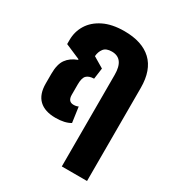

<svg xmlns="http://www.w3.org/2000/svg" viewBox="-184 -675 920 1002"><g transform="rotate(30 276.0 -174.5)"><path d="M185 10Q120 10 86 -22.5Q52 -55 52 -120V-178Q52 -236 73.5 -266Q95 -296 136 -311L137 -315L46 -354V-379Q46 -429 71.5 -470.5Q97 -512 147.5 -537Q198 -562 272 -562Q379 -562 436 -508.5Q493 -455 493 -348V213H341V-339Q341 -437 268 -437Q234 -437 219.5 -418Q205 -399 203 -372L267 -334L258 -268Q227 -267 213 -252.5Q199 -238 199 -199V-137Q199 -96 233 -96Q249 -96 261 -102L274 -10Q241 10 185 10Z"/></g></svg>

Font: Noto Sans Thai Cond ExtBd
Style: Regular
Weight: 800
Width: 3
Designer: Monotype Design Team
Foundry: Monotype Imaging Inc.
Version: Version 2.002; ttfautohint (v1.8.4.7-5d5b)